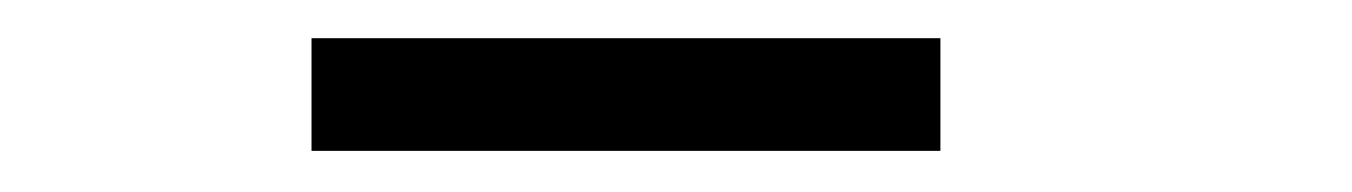

<svg xmlns="http://www.w3.org/2000/svg" viewBox="-20 -728 690 98"><path d="M139 -651V-708.5H460V-651Z"/></svg>

Font: Trispace Light
Style: Regular
Weight: 300
Designer: Tyler Finck
Foundry: Etcetera Type Company
Version: Version 1.210; ttfautohint (v1.8.3)